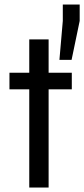

<svg xmlns="http://www.w3.org/2000/svg" viewBox="-20 -833 374 853"><path d="M110 0V-436H22V-510H110V-658H196V-510H299V-436H196V0ZM244 -567 259 -740V-813H334V-740L298 -567Z"/></svg>

Font: Saira Semi Condensed
Style: Regular
Weight: 400
Width: 4
Designer: Hector Gatti with collaboration of the Omnibus-Type team
Foundry: Omnibus-Type
Version: Version 1.001; ttfautohint (v1.8)